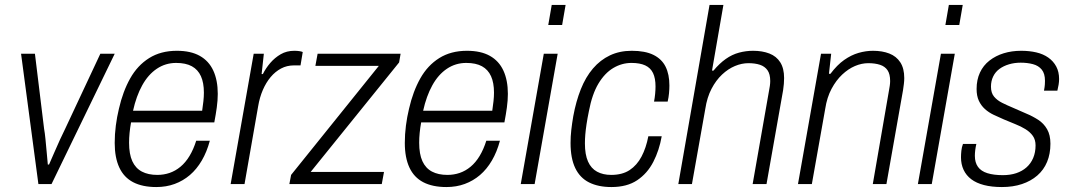

<svg xmlns="http://www.w3.org/2000/svg" viewBox="-20 -743 4318 775"><path d="M135 0 65 -526H121L158 -223Q161 -207 163.5 -181.5Q166 -156 168.5 -128.5Q171 -101 173 -79H178Q187 -99 198.5 -126Q210 -153 222 -179Q234 -205 243 -223L385 -526H443L188 0Z M611 12Q555 12 517.5 -7.5Q480 -27 461.5 -67Q443 -107 443 -166Q443 -201 447.5 -236Q452 -271 460 -304Q476 -374 505.5 -426.5Q535 -479 582 -508.5Q629 -538 694 -538Q750 -538 786.5 -517.5Q823 -497 841 -458Q859 -419 859 -364Q859 -338 855 -309Q851 -280 845 -249H509Q505 -227 503 -206.5Q501 -186 501 -167Q501 -121 514 -92.5Q527 -64 552.5 -50.5Q578 -37 615 -37Q641 -37 664.5 -45Q688 -53 708.5 -70Q729 -87 745 -113.5Q761 -140 772 -175H827Q815 -130 794.5 -95Q774 -60 746.5 -36.5Q719 -13 685 -0.5Q651 12 611 12ZM517 -296H796Q799 -316 801 -334.5Q803 -353 803 -369Q803 -409 791 -435.5Q779 -462 754.5 -475.5Q730 -489 691 -489Q648 -489 613 -465.5Q578 -442 554 -398.5Q530 -355 517 -296Z M911 0 1004 -526H1045L1036 -444H1041Q1053 -468 1071 -489Q1089 -510 1113 -524Q1137 -538 1168 -538Q1180 -538 1189 -536.5Q1198 -535 1202 -533L1193 -479H1166Q1138 -479 1114.5 -466.5Q1091 -454 1072.5 -432Q1054 -410 1041 -380Q1028 -350 1022 -314L967 0Z M1148 0 1155 -37 1509 -477H1253L1262 -526H1597L1591 -491L1234 -49H1530L1521 0Z M1782 12Q1726 12 1688.5 -7.5Q1651 -27 1632.5 -67Q1614 -107 1614 -166Q1614 -201 1618.5 -236Q1623 -271 1631 -304Q1647 -374 1676.5 -426.5Q1706 -479 1753 -508.5Q1800 -538 1865 -538Q1921 -538 1957.5 -517.5Q1994 -497 2012 -458Q2030 -419 2030 -364Q2030 -338 2026 -309Q2022 -280 2016 -249H1680Q1676 -227 1674 -206.5Q1672 -186 1672 -167Q1672 -121 1685 -92.5Q1698 -64 1723.5 -50.5Q1749 -37 1786 -37Q1812 -37 1835.5 -45Q1859 -53 1879.5 -70Q1900 -87 1916 -113.5Q1932 -140 1943 -175H1998Q1986 -130 1965.5 -95Q1945 -60 1917.5 -36.5Q1890 -13 1856 -0.5Q1822 12 1782 12ZM1688 -296H1967Q1970 -316 1972 -334.5Q1974 -353 1974 -369Q1974 -409 1962 -435.5Q1950 -462 1925.5 -475.5Q1901 -489 1862 -489Q1819 -489 1784 -465.5Q1749 -442 1725 -398.5Q1701 -355 1688 -296Z M2193 -642 2207 -723H2263L2249 -642ZM2082 0 2175 -526H2231L2138 0Z M2448 12Q2395 12 2358 -6.5Q2321 -25 2302 -64.5Q2283 -104 2283 -166Q2283 -192 2286 -218.5Q2289 -245 2294 -274Q2305 -334 2324.5 -383Q2344 -432 2373.5 -466.5Q2403 -501 2442 -519.5Q2481 -538 2530 -538Q2584 -538 2617.5 -521.5Q2651 -505 2666.5 -474Q2682 -443 2682 -398Q2682 -384 2680.5 -367Q2679 -350 2675 -333H2620Q2623 -348 2624.5 -364.5Q2626 -381 2626 -394Q2626 -427 2616 -448Q2606 -469 2584.5 -479Q2563 -489 2529 -489Q2490 -489 2455.5 -468.5Q2421 -448 2395.5 -405.5Q2370 -363 2357 -294Q2351 -265 2347.5 -241.5Q2344 -218 2342.5 -199.5Q2341 -181 2341 -164Q2341 -119 2353.5 -91Q2366 -63 2390 -50Q2414 -37 2447 -37Q2492 -37 2521.5 -56.5Q2551 -76 2569.5 -111Q2588 -146 2597 -193H2651Q2641 -136 2617 -89.5Q2593 -43 2552 -15.5Q2511 12 2448 12Z M2718 0 2844 -723H2900L2854 -458H2860Q2884 -487 2909.5 -505Q2935 -523 2963 -530.5Q2991 -538 3020 -538Q3057 -538 3085.5 -527Q3114 -516 3129.5 -491.5Q3145 -467 3145 -428Q3145 -417 3144 -404.5Q3143 -392 3141 -379L3074 0H3018L3084 -376Q3086 -386 3087.5 -396.5Q3089 -407 3089 -416Q3089 -444 3078 -459.5Q3067 -475 3047.5 -481.5Q3028 -488 3001 -488Q2974 -488 2946.5 -476.5Q2919 -465 2894.5 -442Q2870 -419 2852 -384.5Q2834 -350 2827 -304L2773 0Z M3201 0 3294 -526H3335L3326 -445H3332Q3359 -481 3387.5 -501Q3416 -521 3445.5 -529.5Q3475 -538 3504 -538Q3541 -538 3569.5 -527Q3598 -516 3614 -491.5Q3630 -467 3630 -428Q3630 -417 3628.5 -404.5Q3627 -392 3625 -379L3558 0H3503L3568 -376Q3570 -387 3571.5 -397Q3573 -407 3573 -416Q3573 -444 3562.5 -459.5Q3552 -475 3532 -481.5Q3512 -488 3485 -488Q3458 -488 3431 -476.5Q3404 -465 3379.5 -442Q3355 -419 3336.5 -384.5Q3318 -350 3311 -304L3257 0Z M3796 -642 3810 -723H3866L3852 -642ZM3685 0 3778 -526H3834L3741 0Z M4024 12Q3983 12 3952 4Q3921 -4 3900.5 -19.5Q3880 -35 3869.5 -57.5Q3859 -80 3859 -108Q3859 -120 3860.5 -134.5Q3862 -149 3867 -162H3921Q3918 -149 3916.5 -137Q3915 -125 3915 -114Q3915 -87 3927.5 -69.5Q3940 -52 3965.5 -44Q3991 -36 4028 -36Q4058 -36 4082 -44Q4106 -52 4123.5 -67.5Q4141 -83 4150.5 -105.5Q4160 -128 4160 -156Q4160 -179 4149 -194.5Q4138 -210 4119.5 -221.5Q4101 -233 4078 -242Q4055 -251 4032 -261Q4011 -270 3991 -279.5Q3971 -289 3955.5 -303Q3940 -317 3931 -336.5Q3922 -356 3922 -384Q3922 -421 3935.5 -450Q3949 -479 3974 -498.5Q3999 -518 4031.5 -528Q4064 -538 4102 -538Q4135 -538 4163 -531.5Q4191 -525 4211.5 -510.5Q4232 -496 4243.5 -474.5Q4255 -453 4255 -424Q4255 -413 4253 -401Q4251 -389 4248 -377H4194Q4197 -393 4197.5 -402Q4198 -411 4198 -417Q4198 -446 4185 -462Q4172 -478 4149.5 -484Q4127 -490 4100 -490Q4075 -490 4053 -483.5Q4031 -477 4014.5 -465Q3998 -453 3989 -434.5Q3980 -416 3980 -393Q3980 -368 3992.5 -353Q4005 -338 4025 -328Q4045 -318 4069 -308Q4095 -296 4121.5 -285Q4148 -274 4170.5 -259.5Q4193 -245 4206.5 -221.5Q4220 -198 4220 -163Q4220 -122 4206.5 -89.5Q4193 -57 4167 -34.5Q4141 -12 4105 0Q4069 12 4024 12Z"/></svg>

Font: Archivo SemiCondensed ExtraLight
Style: Italic
Weight: 250
Width: 4
Italic angle: -10°
Designer: Hector Gatti
Foundry: Omnibus-Type
Version: Version 2.001